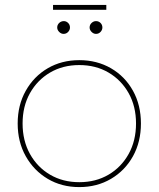

<svg xmlns="http://www.w3.org/2000/svg" viewBox="-20 -762 646 782"><path d="M303 -517Q375 -517 432 -484Q489 -451 521.5 -392.5Q554 -334 554 -259Q554 -184 521.5 -125.5Q489 -67 432 -33.5Q375 0 303 0Q231 0 174.5 -33.5Q118 -67 85 -125.5Q52 -184 52 -259Q52 -334 85 -392.5Q118 -451 174.5 -484Q231 -517 303 -517ZM303 -497Q236 -497 184 -466.5Q132 -436 102 -382.5Q72 -329 72 -259Q72 -189 102 -135Q132 -81 184 -50.5Q236 -20 303 -20Q370 -20 422 -50.5Q474 -81 504 -135Q534 -189 534 -259Q534 -329 504 -382.5Q474 -436 422 -466.5Q370 -497 303 -497ZM240 -676Q250 -676 257.5 -668.5Q265 -661 265 -650Q265 -640 257.5 -632Q250 -624 239 -624Q229 -624 221 -632Q213 -640 213 -650Q213 -661 221 -668.5Q229 -676 240 -676ZM371 -676Q382 -676 389.5 -668.5Q397 -661 397 -650Q397 -640 389.5 -632Q382 -624 371 -624Q361 -624 353 -632Q345 -640 345 -650Q345 -661 353 -668.5Q361 -676 371 -676ZM196 -742H413V-722H196Z"/></svg>

Font: Alexandria Thin
Style: Regular
Weight: 250
Designer: Mohamed Gaber
Foundry: Kief Type Foundry
Version: Version 5.100